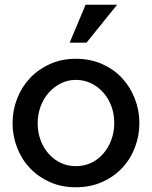

<svg xmlns="http://www.w3.org/2000/svg" viewBox="-20 -780 641 810"><path d="M300 10Q239 10 190 -12Q141 -34 106 -71Q71 -108 52 -157.5Q33 -207 33 -261Q33 -315 52.5 -364.5Q72 -414 107 -451Q142 -488 191 -510Q240 -532 300 -532Q361 -532 410.5 -510Q460 -488 494.5 -451Q529 -414 548.5 -364.5Q568 -315 568 -261Q568 -207 549 -157.5Q530 -108 495 -71Q460 -34 410.5 -12Q361 10 300 10ZM139 -260Q139 -221 151.5 -188Q164 -155 186 -130.5Q208 -106 237 -92.5Q266 -79 300 -79Q334 -79 363.5 -92.5Q393 -106 415 -131Q437 -156 449.5 -189.5Q462 -223 462 -261Q462 -300 449.5 -333Q437 -366 415 -390.5Q393 -415 363.5 -429Q334 -443 300 -443Q266 -443 237 -428.5Q208 -414 186 -389.5Q164 -365 151.5 -331.5Q139 -298 139 -260ZM345 -600H274L341 -760H474Z"/></svg>

Font: Rising Sun Medium
Style: Regular
Weight: 500
Designer: Matt McInerney, Pablo Impallari, Rodrigo Fuenzalida (Raleway font), Stephen Hutchings (Greek), Cristiano Sobral (main ch
Foundry: The Rising Sun Project Authors
Version: Version 4.327; ttfautohint (v1.8.4.7-5d5b-dirty)